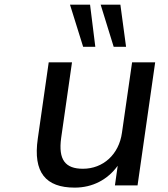

<svg xmlns="http://www.w3.org/2000/svg" viewBox="-20 -812 738 841"><path d="M307.1 9.8C385.7 9.8 451.2 -24.9 495.6 -85.9L483.4 0H582.5L659.7 -539.1H558.6L514.2 -230.5C501 -135.3 431.6 -72.8 343.3 -72.8C266.6 -72.8 234.4 -111.3 248 -208.5L295.4 -539.1H193.4L145.5 -204.6C124 -56.2 180.7 9.8 307.1 9.8ZM532.2 -606.9 507.3 -791.5H420.9L478 -606.9ZM397.5 -606.9 374.5 -791.5H286.6L344.2 -606.9Z"/></svg>

Font: Winston
Style: Italic
Weight: 400
Italic angle: -8.13011°
Designer: Vernon Adams, Kim Jin-seong, David Berlow, Cristiano Sobral
Foundry: The Winston Project Authors
Version: Version 3.004